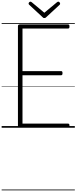

<svg xmlns="http://www.w3.org/2000/svg" viewBox="-20 -1545 925 2322"><path d="M225 0Q211 0 204 -5.5Q197 -11 197 -23V-1230Q197 -1240 204 -1245Q211 -1250 225 -1250H803Q812 -1250 816 -1244Q820 -1238 820 -1225Q820 -1211 816 -1205.5Q812 -1200 803 -1200H252V-685H719Q728 -685 732 -679.5Q736 -674 736 -660Q736 -647 732 -641Q728 -635 719 -635H252V-50H803Q812 -50 816 -44.5Q820 -39 820 -25Q820 -11 816 -5.5Q812 0 803 0ZM685 -1525Q692 -1525 699.5 -1517.5Q707 -1510 707 -1501Q707 -1498 706 -1495Q705 -1492 702 -1488L542 -1340Q536 -1334 531 -1330.5Q526 -1327 516 -1327Q507 -1327 502 -1330.5Q497 -1334 492 -1340L331 -1489Q328 -1493 327 -1496.5Q326 -1500 326 -1502Q326 -1511 333.5 -1518Q341 -1525 348 -1525Q353 -1525 356.5 -1522.5Q360 -1520 365 -1517L516 -1391L668 -1517Q672 -1520 676 -1522.5Q680 -1525 685 -1525ZM0 747H885V757H0ZM0 -20H885V0H0ZM0 -505H885V-500H0ZM0 -1267H885V-1257H0Z"/></svg>

Font: Playwrite VN Guides
Style: Regular
Weight: 400
Designer: Veronika Burian, José Scaglione
Foundry: TypeTogether
Version: Version 1.003